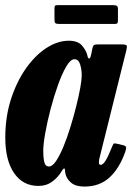

<svg xmlns="http://www.w3.org/2000/svg" viewBox="-21 -688 504 726"><path d="M453 -115Q431.5 -53 394 -17.8Q356.5 17.5 298 17.5Q265 17.5 247.5 2.5Q230 -12.5 226.5 -31.5Q225 -36 225 -38.8Q225 -41.5 225 -45Q223.5 -52.5 220.8 -51.2Q218 -50 212 -40.5Q199.5 -18.5 177.2 -1.8Q155 15 124 15Q66 15 32.5 -33.2Q-1 -81.5 -1 -167.5Q-1 -245.5 20.2 -312Q41.5 -378.5 76.5 -428.5Q111.5 -478.5 154 -506.2Q196.5 -534 239.5 -534Q273.5 -534 289.2 -515.5Q305 -497 309 -479.5Q311.5 -467.5 315.8 -466.5Q320 -465.5 324 -483L328.5 -505.5Q330 -513.5 333.5 -516.8Q337 -520 347.5 -520H439Q455.5 -520 457.8 -516Q460 -512 457 -499L357 -97.5Q355.5 -93 354.2 -85.8Q353 -78.5 353 -75Q353 -64.5 359.5 -64.5Q368 -64.5 378 -80.2Q388 -96 403 -133.5Q406.5 -142.5 408.8 -144.8Q411 -147 424 -144L446.5 -138.5Q454 -136.5 455.5 -132Q457 -127.5 453 -115ZM288 -402.5Q288 -425 282 -444.5Q276 -464 260.5 -464Q245.5 -464 229.5 -436.5Q213.5 -409 198 -365.8Q182.5 -322.5 170 -274.5Q157.5 -226.5 150 -184.2Q142.5 -142 142.5 -117.5Q142.5 -92 146.5 -75.2Q150.5 -58.5 164.5 -58.5Q177 -58.5 191 -79.2Q205 -100 219 -133.8Q233 -167.5 245.2 -207.5Q257.5 -247.5 267.2 -286.2Q277 -325 282.5 -356Q288 -387 288 -402.5ZM185 -613.5V-655Q185 -662 186.5 -665.2Q188 -668.5 195 -668.5H408Q417 -668.5 421 -665.8Q425 -663 425 -653V-612.5Q425 -604.5 423.2 -601Q421.5 -597.5 414 -597.5H202.5Q192.5 -597.5 188.8 -600.2Q185 -603 185 -613.5Z"/></svg>

Font: Besley* Condensed
Style: Bold Italic
Weight: 700
Width: 3
Italic angle: -13°
Designer: Owen Earl
Foundry: indestructible type*
Version: Version 3.000; ttfautohint (v1.8.3)